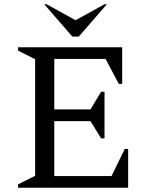

<svg xmlns="http://www.w3.org/2000/svg" viewBox="-20 -882 692 902"><path d="M65 0V-16L145 -56V-604L65 -644V-660H554V-488H538L476 -605H235V-368H405L455 -451H471V-232H455L405 -313H235V-55H504L566 -182H582V0ZM320 -710 188 -862H199L335 -787L471 -862H482L350 -710Z"/></svg>

Font: Spectral SC
Style: Regular
Weight: 400
Designer: Jean-Baptiste Levee
Foundry: Production Type
Version: Version 2.001